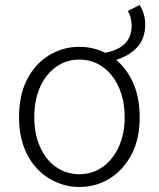

<svg xmlns="http://www.w3.org/2000/svg" viewBox="-20 -734 634 767"><path d="M506 -632Q506 -646 502 -662Q498 -678 490 -690L538 -714Q560 -679 560 -636Q560 -577 525 -542Q490 -507 437 -493L395 -522Q506 -541 506 -632ZM178 -20Q121 -54 88.5 -117Q56 -180 56 -266Q56 -355 89 -418Q121 -480 176.5 -513.5Q232 -547 297 -547Q362 -547 417.5 -513.5Q473 -480 505.5 -416.5Q538 -353 538 -266Q538 -178 505 -116Q472 -54 417.5 -20.5Q363 13 297 13Q234 13 178 -20ZM478 -266Q478 -333 454.5 -385.5Q431 -438 390 -467Q349 -496 297 -496Q246 -496 205 -467.5Q164 -439 140.5 -387Q117 -335 117 -266Q117 -198 140.5 -146Q164 -94 205 -66Q246 -38 297 -38Q349 -38 390 -67Q431 -96 454.5 -147.5Q478 -199 478 -266Z"/></svg>

Font: Merged Yaku Han JP Light
Style: Regular
Weight: 300
Designer: Ryoko NISHIZUKA 西塚涼子 (kana, bopomofo & ideographs); Paul D. Hunt (Latin, Greek & Cyrillic); Sandoll Communications 산돌커뮤니
Foundry: Adobe
Version: Version 2.004